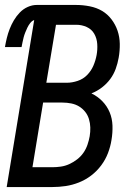

<svg xmlns="http://www.w3.org/2000/svg" viewBox="-21 -755 541 775"><path d="M6 0 117 -674Q108 -671 101 -662Q94 -653 89.5 -643.5Q85 -634 81 -624Q77 -614 74.5 -604.5Q72 -595 70 -585Q68 -575 66 -565H-1Q2 -583 6.5 -601.5Q11 -620 18 -638Q25 -656 35 -673Q45 -690 59 -704.5Q73 -719 91 -727Q109 -735 127 -735H286Q314 -735 341.5 -729.5Q369 -724 391 -711Q413 -698 429 -677Q445 -656 453.5 -631Q462 -606 462.5 -578Q463 -550 458 -522Q454 -499 446 -477Q438 -455 424 -436Q410 -417 390.5 -402Q371 -387 348 -378Q373 -366 392 -346.5Q411 -327 421.5 -302Q432 -277 433 -248Q434 -219 429 -190Q425 -164 415 -137.5Q405 -111 387.5 -87.5Q370 -64 347 -46.5Q324 -29 297.5 -18.5Q271 -8 244 -4Q217 0 190 0ZM166 -421H249Q270 -421 292.5 -428.5Q315 -436 331 -452.5Q347 -469 356 -490Q365 -511 369 -533Q373 -555 371.5 -577.5Q370 -600 359.5 -618.5Q349 -637 329 -646Q309 -655 287 -655H205ZM110 -80H190Q207 -80 224.5 -82.5Q242 -85 258.5 -92.5Q275 -100 290 -111.5Q305 -123 315.5 -138Q326 -153 332 -170.5Q338 -188 341 -205Q344 -223 343.5 -240.5Q343 -258 338 -274.5Q333 -291 322.5 -304Q312 -317 298 -325.5Q284 -334 266.5 -337.5Q249 -341 231 -341H153Z"/></svg>

Font: Iosevka SS18 Medium
Style: Italic
Weight: 500
Italic angle: -9°
Monospace: yes
Designer: Belleve Invis
Foundry: Belleve Invis
Version: Version 25.1.1; ttfautohint (v1.8.4)